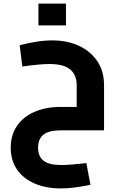

<svg xmlns="http://www.w3.org/2000/svg" viewBox="-20 -729 662 1074"><path d="M463 183 486 305Q441 314 400 319.5Q359 325 321 325Q237 325 173.5 297.5Q110 270 75 219Q40 168 40 97Q40 26 75 -25Q110 -76 173.5 -103.5Q237 -131 321 -131H409V0H321Q254 0 223.5 24Q193 48 193 97Q193 146 223.5 170Q254 194 321 194Q345 194 380 191.5Q415 189 463 183ZM105 -357 90 -476Q137 -488 182.5 -495.5Q228 -503 272 -503Q357 -503 422 -472.5Q487 -442 524.5 -386.5Q562 -331 562 -252V0H409V-252Q409 -310 372.5 -340.5Q336 -371 256 -371Q232 -371 193 -367.5Q154 -364 105 -357ZM195 -587V-709H349V-587Z"/></svg>

Font: Cairo Play ExtraBold
Style: Regular
Weight: 800
Version: Version 3.119